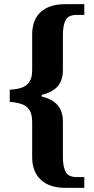

<svg xmlns="http://www.w3.org/2000/svg" viewBox="-20 -780 452 925"><path d="M296 125Q217 125 176 85.5Q135 46 135 -22V-193Q135 -232 120.5 -252Q106 -272 81.5 -279.5Q57 -287 27 -289V-348Q57 -349 81.5 -356.5Q106 -364 120.5 -384Q135 -404 135 -442V-614Q135 -684 176 -722Q217 -760 296 -760H386V-708H349Q309 -708 296 -683Q283 -658 283 -610V-440Q283 -395 259 -365.5Q235 -336 181 -323V-315Q234 -302 258.5 -272Q283 -242 283 -196V-25Q283 22 296 47.5Q309 73 349 73H386V125Z"/></svg>

Font: Noto Serif Khmer SemiCondensed
Style: Bold
Weight: 700
Width: 4
Designer: Danh Hong and the Monotype Design Team
Foundry: Monotype Imaging Inc.
Version: Version 2.004; ttfautohint (v1.8.4.7-5d5b)